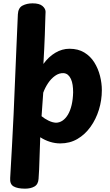

<svg xmlns="http://www.w3.org/2000/svg" viewBox="-20 -845 657 1150"><path d="M130 285Q85 285 61.5 271.5Q38 258 41 221Q46 131 51.5 35Q57 -61 61.5 -161Q66 -261 70 -362.5Q74 -464 78.5 -564Q83 -664 87 -759Q89 -798 115 -811.5Q141 -825 175 -825Q216 -825 234.5 -809Q253 -793 253 -774Q253 -769 252 -750.5Q251 -732 250.5 -703.5Q250 -675 248.5 -637.5Q247 -600 245 -555.5Q243 -511 240 -462Q271 -505 311.5 -529Q352 -553 396 -553Q448 -553 485 -530.5Q522 -508 545 -471Q568 -434 579 -390.5Q590 -347 590 -305Q590 -245 572.5 -188Q555 -131 522 -85Q489 -39 443.5 -12.5Q398 14 341 14Q310 14 279.5 4.5Q249 -5 221 -23Q218 46 216.5 108.5Q215 171 211 226Q209 259 186.5 272Q164 285 130 285ZM315 -110Q336 -110 354.5 -122.5Q373 -135 387 -158.5Q401 -182 409 -216Q417 -250 418 -292Q418 -316 415 -336Q412 -356 405 -371.5Q398 -387 387 -396.5Q376 -406 360 -407Q334 -408 310 -391Q286 -374 268 -347Q250 -320 239 -290Q237 -261 234 -220.5Q231 -180 229 -149Q247 -134 270.5 -122.5Q294 -111 315 -110Z"/></svg>

Font: Playpen Sans
Style: Bold
Weight: 700
Designer: Laura Meseguer, Veronika Burian, José Scaglione
Foundry: TypeTogether
Version: Version 1.001